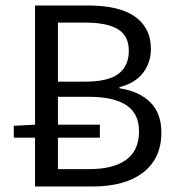

<svg xmlns="http://www.w3.org/2000/svg" viewBox="-20 -676 643 696"><path d="M107 0V-177H30V-220L107 -224V-656H302Q352 -656 393.5 -647Q435 -638 464.5 -619Q494 -600 510.5 -570Q527 -540 527 -498Q527 -450 499 -412.5Q471 -375 413 -360V-356Q485 -345 525 -305Q565 -265 565 -196Q565 -146 547 -109.5Q529 -73 496 -48.5Q463 -24 417.5 -12Q372 0 317 0ZM190 -380H288Q372 -380 409.5 -408.5Q447 -437 447 -492Q447 -546 407.5 -570Q368 -594 291 -594H190ZM190 -63H305Q390 -63 437 -96.5Q484 -130 484 -200Q484 -265 437.5 -295Q391 -325 305 -325H190V-224H342V-177H190Z"/></svg>

Font: Pinyin1712
Style: Regular
Weight: 400
Version: Version 1